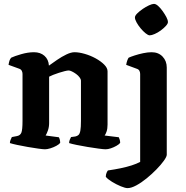

<svg xmlns="http://www.w3.org/2000/svg" viewBox="-20 -769 956 989"><path d="M212 0Q202 0 177 -3.5Q152 -7 123 -12Q94 -17 68.5 -22.5Q43 -28 31 -32Q31 -40 34.5 -48.5Q38 -57 41 -63L67 -68Q84 -71 90 -85.5Q96 -100 96 -146V-388Q96 -397 92 -404.5Q88 -412 79 -415L24 -435Q26 -448 29 -457Q32 -466 38 -472Q55 -480 89.5 -490Q124 -500 155 -500Q188 -500 209 -481.5Q230 -463 232 -431Q250 -444 274 -460.5Q298 -477 322 -488.5Q346 -500 364 -500Q387 -500 416.5 -491.5Q446 -483 472.5 -468.5Q499 -454 516.5 -436.5Q534 -419 534 -402V-127Q534 -106 529 -91.5Q524 -77 519 -71L592 -62Q594 -58 596.5 -50Q599 -42 599 -33Q594 -26 580 -18Q566 -10 551 -5Q536 0 524 0Q514 0 488 -3.5Q462 -7 431.5 -12Q401 -17 374.5 -22.5Q348 -28 336 -32Q336 -41 339.5 -49.5Q343 -58 346 -63L368 -66Q378 -68 384.5 -74Q391 -80 394 -96.5Q397 -113 397 -146V-353Q397 -361 390 -370.5Q383 -380 372 -388Q361 -396 350.5 -401Q340 -406 334 -406Q327 -406 313 -402.5Q299 -399 283.5 -394Q268 -389 254 -383.5Q240 -378 233 -374V-135Q233 -115 227 -97.5Q221 -80 215 -71L283 -62Q285 -60 287.5 -51.5Q290 -43 290 -33Q285 -26 270.5 -18Q256 -10 239.5 -5Q223 0 212 0ZM637 200Q625 200 602 190.5Q579 181 557 167.5Q535 154 525 142Q525 130 529 121Q533 112 536 109Q571 104 602 97.5Q633 91 658 83Q683 75 702 65V-388Q702 -397 698 -404.5Q694 -412 684 -415L630 -435Q632 -448 636 -458.5Q640 -469 643 -472Q654 -477 674 -483.5Q694 -490 717.5 -495Q741 -500 761 -500Q796 -500 817.5 -477.5Q839 -455 839 -421V28Q839 38 824 59Q809 80 785.5 104Q762 128 735 150Q708 172 682 186Q656 200 637 200ZM751 -587Q743 -587 730 -597.5Q717 -608 704.5 -623Q692 -638 683.5 -653.5Q675 -669 675 -679Q675 -688 686.5 -699.5Q698 -711 714.5 -722.5Q731 -734 747.5 -741.5Q764 -749 773 -749Q783 -749 795 -738Q807 -727 818 -711.5Q829 -696 837 -681Q845 -666 845 -655Q845 -647 834 -635Q823 -623 808 -612Q793 -601 777 -594Q761 -587 751 -587Z"/></svg>

Font: Texturina Medium 12pt
Style: Bold
Weight: 700
Version: Version 1.002